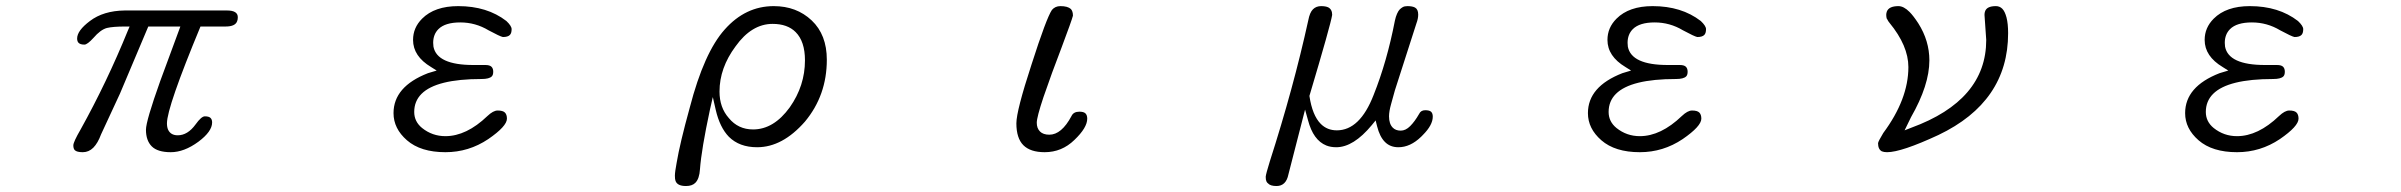

<svg xmlns="http://www.w3.org/2000/svg" viewBox="-20 -498 8040 643"><path d="M230.5 4.9Q237.3 11.7 257.3 11.7Q277.3 11.7 292.5 -3.4Q307.6 -18.6 318.4 -47.9Q318.4 -47.9 381.8 -184.6L476.6 -409.2H584L516.6 -226.6Q468.8 -92.8 468.8 -63.5Q468.8 -27.3 488.3 -7.8Q507.8 11.7 551.8 11.7Q596.7 11.7 644.5 -23.4Q690.4 -57.6 690.4 -87.9Q690.4 -97.7 685.1 -103Q679.7 -108.4 666 -108.4Q654.3 -108.4 634.8 -81.1Q608.4 -44.9 575.2 -44.9Q551.8 -44.9 543 -63.5Q539.1 -72.3 539.1 -85Q539.1 -138.7 651.4 -409.2H735.4Q768.6 -409.2 774.4 -427.7Q776.4 -432.6 776.4 -440.4Q776.4 -462.9 740.2 -462.9H397.5Q326.2 -461.9 281.2 -427.7Q238.3 -395.5 238.3 -369.1Q238.3 -359.4 243.2 -354.5Q249 -348.6 262.7 -348.6Q272.5 -348.6 293 -371.1Q316.4 -398.4 337.9 -404.3Q358.4 -409.2 399.4 -409.2H414.1L408.2 -395.5Q337.9 -222.7 250 -64.5Q225.6 -22.5 225.6 -11.2Q225.6 0 230.5 4.9Z M1615.2 -32.2Q1677.7 -75.2 1677.7 -100.6Q1677.7 -114.3 1670.9 -121.1Q1664.1 -127.9 1646.5 -127.9Q1631.8 -127.9 1612.3 -109.4Q1542 -42 1471.7 -42Q1427.7 -42 1393.6 -69.3Q1367.2 -90.8 1367.2 -123Q1367.2 -159.2 1391.6 -183.6Q1441.4 -233.4 1592.8 -233.4Q1618.2 -233.4 1627 -242.2Q1631.8 -247.1 1631.8 -257.8Q1631.8 -268.6 1626 -274.4Q1620.1 -280.3 1605.5 -280.3H1565.4Q1443.4 -280.3 1431.6 -341.8Q1430.7 -348.6 1430.7 -354.5Q1430.7 -382.8 1448.2 -400.4Q1470.7 -422.9 1521.5 -422.9Q1572.3 -422.9 1616.2 -396.5Q1654.3 -376 1664.1 -374Q1680.7 -374 1687.5 -380.9Q1693.4 -386.7 1693.4 -400.4Q1693.4 -411.1 1675.8 -427.7Q1611.3 -477.5 1514.6 -477.5Q1435.5 -477.5 1393.6 -435.5Q1363.3 -405.3 1363.3 -364.3Q1363.3 -309.6 1423.8 -273.4L1442.4 -261.7L1413.1 -252.9Q1297.9 -208 1297.9 -119.1Q1297.9 -67.4 1342.8 -28.3Q1388.7 11.7 1471.7 11.7Q1549.8 11.7 1615.2 -32.2Z M2246.1 46.9Q2240.2 78.1 2240.2 90.3Q2240.2 102.5 2242.2 107.4Q2248 125 2277.3 125Q2297.9 125 2308.6 114.3Q2322.3 100.6 2324.2 68.4Q2329.1 2 2357.4 -129.9L2367.2 -172.9L2377 -129.9Q2390.6 -71.3 2420.9 -40Q2456.1 -4.9 2515.6 -4.9Q2600.6 -4.9 2675.8 -90.8Q2749 -178.7 2749 -297.9Q2749 -381.8 2698.2 -429.7Q2647.5 -477.5 2571.3 -477.5Q2476.6 -477.5 2407.2 -399.4Q2337.9 -322.3 2290 -137.7Q2256.8 -17.6 2246.1 46.9ZM2502 -64.5Q2452.1 -64.5 2420.9 -102.5Q2389.6 -137.7 2389.6 -191.4Q2389.6 -270.5 2443.4 -342.8Q2497.1 -418 2567.4 -418Q2617.2 -418 2644.5 -390.6Q2675.8 -359.4 2675.8 -295.9Q2675.8 -210.9 2625 -138.7Q2571.3 -64.5 2502 -64.5Z M3383.8 -85Q3383.8 -35.2 3407.2 -11.7Q3430.7 11.7 3478.5 11.7Q3536.1 11.7 3578.1 -29.3Q3621.1 -70.3 3621.1 -100.6Q3621.1 -112.3 3615.2 -118.2Q3609.4 -124 3594.7 -124Q3575.2 -124 3568.4 -109.4Q3535.2 -46.9 3494.1 -46.9Q3473.6 -46.9 3462.9 -57.6Q3452.1 -68.4 3452.1 -86.9Q3452.1 -105.5 3474.6 -172.9Q3502 -252.9 3535.2 -338.9Q3569.3 -429.7 3573.2 -445.3V-446.3Q3573.2 -460 3566.4 -467.8Q3555.7 -477.5 3531.2 -477.5Q3513.7 -477.5 3502.9 -464.8Q3484.4 -437.5 3434.6 -282.2Q3383.8 -127 3383.8 -85Z M4254.9 125Q4287.1 125 4294.9 85.9Q4294.9 85.9 4350.6 -130.9L4360.4 -95.7Q4377.9 -28.3 4421.9 -10.7Q4436.5 -4.9 4455.1 -4.9Q4512.7 -4.9 4574.2 -79.1L4586.9 -94.7L4591.8 -75.2Q4600.6 -40 4618.2 -22.5Q4635.7 -4.9 4663.1 -4.9Q4703.1 -4.9 4739.3 -40Q4744.1 -44.9 4745.1 -45.9Q4778.3 -79.1 4778.3 -107.4Q4778.3 -118.2 4772.9 -123.5Q4767.6 -128.9 4752.9 -128.9Q4738.3 -128.9 4732.4 -116.2Q4717.8 -90.8 4702.6 -75.7Q4687.5 -60.5 4670.9 -60.5Q4654.3 -60.5 4644.5 -70.3Q4631.8 -83 4631.8 -108.4Q4631.8 -125 4638.7 -149.4Q4645.5 -173.8 4651.4 -195.3L4723.6 -419.9Q4729.5 -435.5 4729.5 -449.2Q4729.5 -466.8 4718.8 -472.7Q4710 -477.5 4693.4 -477.5Q4683.6 -477.5 4677.7 -474.1Q4671.9 -470.7 4667.5 -466.3Q4663.1 -461.9 4658.7 -452.1Q4654.3 -442.4 4651.4 -428.7Q4625 -292 4580.1 -179.7Q4534.2 -61.5 4457 -61.5Q4424.8 -61.5 4403.3 -83Q4375 -111.3 4365.2 -176.8Q4436.5 -416 4441.4 -448.2Q4441.4 -466.8 4427.7 -473.6Q4418.9 -477.5 4404.3 -477.5Q4387.7 -477.5 4377 -466.8Q4366.2 -456.1 4361.3 -429.7Q4311.5 -203.1 4232.4 43Q4219.7 84 4218.8 93.8Q4218.8 104.5 4221.2 109.4Q4223.6 114.3 4226.6 116.2Q4234.4 125 4254.9 125Z M5615.2 -32.2Q5677.7 -75.2 5677.7 -100.6Q5677.7 -114.3 5670.9 -121.1Q5664.1 -127.9 5646.5 -127.9Q5631.8 -127.9 5612.3 -109.4Q5542 -42 5471.7 -42Q5427.7 -42 5393.6 -69.3Q5367.2 -90.8 5367.2 -123Q5367.2 -159.2 5391.6 -183.6Q5441.4 -233.4 5592.8 -233.4Q5618.2 -233.4 5627 -242.2Q5631.8 -247.1 5631.8 -257.8Q5631.8 -268.6 5626 -274.4Q5620.1 -280.3 5605.5 -280.3H5565.4Q5443.4 -280.3 5431.6 -341.8Q5430.7 -348.6 5430.7 -354.5Q5430.7 -382.8 5448.2 -400.4Q5470.7 -422.9 5521.5 -422.9Q5572.3 -422.9 5616.2 -396.5Q5654.3 -376 5664.1 -374Q5680.7 -374 5687.5 -380.9Q5693.4 -386.7 5693.4 -400.4Q5693.4 -411.1 5675.8 -427.7Q5611.3 -477.5 5514.6 -477.5Q5435.5 -477.5 5393.6 -435.5Q5363.3 -405.3 5363.3 -364.3Q5363.3 -309.6 5423.8 -273.4L5442.4 -261.7L5413.1 -252.9Q5297.9 -208 5297.9 -119.1Q5297.9 -67.4 5342.8 -28.3Q5388.7 11.7 5471.7 11.7Q5549.8 11.7 5615.2 -32.2Z M6299.8 11.7Q6347.7 11.7 6471.7 -45.9Q6705.1 -157.2 6705.1 -386.7Q6705.1 -418.9 6699.7 -439.5Q6694.3 -460 6685.5 -468.8Q6676.8 -477.5 6664.1 -477.5Q6633.8 -477.5 6627.9 -460Q6626 -455.1 6626 -448.2L6631.8 -364.3Q6631.8 -162.1 6380.9 -70.3L6358.4 -61.5L6379.9 -105.5Q6441.4 -212.9 6441.4 -295.9Q6441.4 -361.3 6404.3 -419.9Q6387.7 -445.3 6375 -458Q6355.5 -477.5 6337.9 -477.5Q6305.7 -477.5 6298.8 -459Q6296.9 -453.1 6296.9 -448.2Q6296.9 -443.4 6297.4 -441.4Q6297.9 -439.5 6298.3 -437Q6298.8 -434.6 6300.8 -432.6Q6302.7 -427.7 6307.6 -421.9Q6371.1 -344.7 6371.1 -273.4Q6371.1 -166 6287.1 -52.7Q6270.5 -25.4 6269.5 -18.6Q6269.5 2 6282.2 8.8Q6289.1 11.7 6299.8 11.7Z M7615.2 -32.2Q7677.7 -75.2 7677.7 -100.6Q7677.7 -114.3 7670.9 -121.1Q7664.1 -127.9 7646.5 -127.9Q7631.8 -127.9 7612.3 -109.4Q7542 -42 7471.7 -42Q7427.7 -42 7393.6 -69.3Q7367.2 -90.8 7367.2 -123Q7367.2 -159.2 7391.6 -183.6Q7441.4 -233.4 7592.8 -233.4Q7618.2 -233.4 7627 -242.2Q7631.8 -247.1 7631.8 -257.8Q7631.8 -268.6 7626 -274.4Q7620.1 -280.3 7605.5 -280.3H7565.4Q7443.4 -280.3 7431.6 -341.8Q7430.7 -348.6 7430.7 -354.5Q7430.7 -382.8 7448.2 -400.4Q7470.7 -422.9 7521.5 -422.9Q7572.3 -422.9 7616.2 -396.5Q7654.3 -376 7664.1 -374Q7680.7 -374 7687.5 -380.9Q7693.4 -386.7 7693.4 -400.4Q7693.4 -411.1 7675.8 -427.7Q7611.3 -477.5 7514.6 -477.5Q7435.5 -477.5 7393.6 -435.5Q7363.3 -405.3 7363.3 -364.3Q7363.3 -309.6 7423.8 -273.4L7442.4 -261.7L7413.1 -252.9Q7297.9 -208 7297.9 -119.1Q7297.9 -67.4 7342.8 -28.3Q7388.7 11.7 7471.7 11.7Q7549.8 11.7 7615.2 -32.2Z"/></svg>

Font: FakePearl
Style: ExtraLight
Weight: 300
Version: Version 1.2